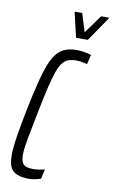

<svg xmlns="http://www.w3.org/2000/svg" viewBox="-98 -942 591 1000"><g transform="rotate(10 197.5 -441.5)"><path d="M132 8Q93 8 68 -1.5Q43 -11 31.5 -33.5Q20 -56 20 -98Q20 -138 29.5 -198Q39 -258 56 -344Q74 -432 89.5 -493.5Q105 -555 121 -594.5Q137 -634 156.5 -656Q176 -678 201.5 -687Q227 -696 261 -696Q275 -696 289 -694Q303 -692 316 -689Q329 -686 336 -683L324 -633Q317 -635 307 -637Q297 -639 287 -640.5Q277 -642 268 -642Q243 -642 225.5 -636Q208 -630 194.5 -613.5Q181 -597 169 -564Q157 -531 144.5 -477.5Q132 -424 116 -344Q98 -256 87.5 -198.5Q77 -141 77 -111Q77 -84 84 -70Q91 -56 105.5 -51Q120 -46 143 -46Q157 -46 174 -48.5Q191 -51 203 -55L192 -4Q185 -1 174.5 1.5Q164 4 153 6Q142 8 132 8ZM244 -758 214 -885 215 -891H253L283 -794L353 -891H395L393 -885L306 -758Z"/></g></svg>

Font: Saira UltraCondensed
Style: Italic
Weight: 400
Width: 1
Italic angle: -12°
Designer: Hector Gatti with collaboration of the Omnibus-Type team
Foundry: Omnibus-Type
Version: Version 1.101